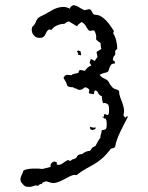

<svg xmlns="http://www.w3.org/2000/svg" viewBox="-20 -610 577 750"><path d="M253 -576Q254 -582 258 -585Q262 -588 267 -590Q279 -588 289 -581.5Q299 -575 310 -570L327 -574L333 -573Q338 -568 341.5 -560Q345 -552 353 -552Q365 -552 375.5 -545.5Q386 -539 395 -529.5Q404 -520 411.5 -509Q419 -498 425 -489L422 -480Q430 -468 434 -451Q438 -434 438 -420L430 -411V-396Q425 -392 423 -386.5Q421 -381 421 -375L429 -369V-362Q418 -362 414 -357Q410 -352 408 -346Q406 -340 404 -334Q402 -328 395 -327Q381 -324 369 -318Q377 -307 388 -303Q402 -297 405.5 -288.5Q409 -280 418 -270Q423 -264 431 -262Q439 -260 445 -255Q445 -242 449.5 -230.5Q454 -219 458 -208Q462 -197 464 -185Q466 -173 462 -160L469 -150L477 -157L479 -153Q474 -143 466 -127.5Q458 -112 450 -95.5Q442 -79 436.5 -63Q431 -47 430 -37Q427 -33 422.5 -31.5Q418 -30 413 -29Q393 -3 377.5 10Q362 23 347.5 31.5Q333 40 317 48.5Q301 57 279 74L269 73Q260 75 249.5 80.5Q239 86 228.5 91.5Q218 97 207.5 101Q197 105 189 105Q181 105 174.5 102.5Q168 100 160 98L147 103L142 110L138 108L128 116L119 114Q113 116 107 118Q101 120 94 120Q80 120 75 115.5Q70 111 62 101Q60 95 60 92Q60 82 64.5 74Q69 66 71 57Q76 53 86 51Q96 49 107.5 48.5Q119 48 129.5 48.5Q140 49 146 50L178 42L177 37Q177 32 180.5 28Q184 24 188 22L193 21L203 25L201 32Q205 34 209 34Q217 34 227.5 26Q238 18 246 15L254 19L262 13Q268 12 274 9Q280 6 282 -1Q288 -8 300 -8Q315 -20 332 -21L340 -33L353 -40Q357 -48 361.5 -56Q366 -64 372 -72Q372 -80 374.5 -86.5Q377 -93 377 -101Q391 -103 394 -107Q397 -111 397 -125Q397 -138 393 -147L390 -146L378 -155L385 -153L387 -164H391L401 -160Q405 -164 405.5 -170Q406 -176 406 -181Q406 -186 405.5 -191Q405 -196 403 -201Q398 -205 393 -207Q388 -209 383 -207Q378 -218 378 -234Q367 -238 363.5 -246.5Q360 -255 353 -257Q348 -255 348 -250.5Q348 -246 346 -242Q341 -243 336.5 -243.5Q332 -244 327 -246L329 -260Q320 -269 312 -269Q305 -264 301.5 -261.5Q298 -259 289 -259L284 -260Q280 -264 275 -264.5Q270 -265 266 -269Q259 -269 253 -270Q247 -271 242 -276Q241 -284 236.5 -291Q232 -298 228 -306Q234 -317 240.5 -317.5Q247 -318 258 -316Q264 -321 271 -322Q278 -323 286 -325Q288 -337 294.5 -336.5Q301 -336 311 -333Q316 -340 322.5 -346Q329 -352 337 -354L330 -365L335 -380L350 -372L361 -388L357 -407L376 -419Q374 -424 373.5 -430Q373 -436 373 -442Q362 -448 355 -457L356 -465Q356 -476 349 -490Q344 -492 340.5 -491Q337 -490 332 -489Q326 -491 323 -495.5Q320 -500 317 -505.5Q314 -511 309.5 -516Q305 -521 298 -524Q293 -519 288 -516Q283 -513 281 -507L250 -526Q241 -526 232 -517Q218 -517 203.5 -511Q189 -505 181 -493L173 -495L168 -493Q163 -488 160.5 -482.5Q158 -477 155.5 -472.5Q153 -468 148.5 -465Q144 -462 134 -462Q121 -462 112.5 -471.5Q104 -481 104 -494Q104 -499 106 -505Q116 -513 120.5 -526Q125 -539 137 -545Q158 -555 181.5 -569Q205 -583 228 -583Q239 -583 253 -576ZM280 -409 286 -413 295 -409 297 -394 285 -396V-403ZM333 -105 331 -115Q343 -110 355 -112Q354 -107 350 -105Q346 -103 341 -102ZM136 70 134 64Q137 62 143 60Q142 62 140.5 65.5Q139 69 136 70Z"/></svg>

Font: ErikasBuero
Style: Regular
Weight: 400
Designer: Peter Wiegel
Foundry: Peter Wiegel
Version: Version 1.006